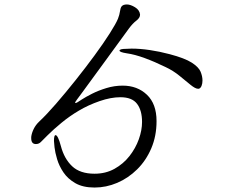

<svg xmlns="http://www.w3.org/2000/svg" viewBox="-20 -796 1040 861"><path d="M120 -182Q122 -199 131 -217.5Q140 -236 156 -251Q189 -282 231.5 -331Q274 -380 319 -436.5Q364 -493 404 -547.5Q444 -602 472 -646Q500 -690 509 -712Q516 -730 518 -745Q520 -760 525 -767Q532 -776 549 -776Q565 -776 585.5 -763.5Q606 -751 608 -731V-730Q608 -716 591.5 -703.5Q575 -691 558 -668Q507 -598 450.5 -520.5Q394 -443 347 -379Q334 -361 325.5 -350Q317 -339 317 -335Q317 -334 319 -334Q324 -334 347 -350Q364 -361 392.5 -375.5Q421 -390 457 -401Q493 -412 530 -412Q596 -412 639 -371Q682 -330 682 -253Q682 -186 658.5 -131Q635 -76 595 -36.5Q555 3 505.5 24Q456 45 404 45Q352 45 318 25.5Q284 6 264.5 -23Q245 -52 236 -82.5Q227 -113 224.5 -135.5Q222 -158 222 -164Q222 -190 229 -190Q240 -190 253 -141Q268 -84 303.5 -50.5Q339 -17 404 -17Q454 -17 493.5 -39Q533 -61 560.5 -96Q588 -131 602.5 -171.5Q617 -212 617 -249Q617 -301 594.5 -330.5Q572 -360 520 -360Q477 -360 426.5 -342.5Q376 -325 334 -300Q293 -276 256 -245.5Q219 -215 194 -190Q169 -165 163 -159Q154 -150 141 -150Q120 -150 120 -176ZM868 -398Q856 -398 834.5 -415.5Q813 -433 785 -456Q757 -479 723 -495Q674 -519 629 -535.5Q584 -552 548 -557Q516 -562 516 -569Q516 -577 546 -577Q552 -577 558 -577.5Q564 -578 570 -578Q608 -578 652 -571.5Q696 -565 741 -553Q809 -535 840 -515Q871 -495 879.5 -474.5Q888 -454 888 -435Q888 -422 884 -411.5Q880 -401 872 -398Z"/></svg>

Font: QiushuiShotai
Style: Regular
Weight: 600
Designer: Fontworks Inc.
Foundry: Fontworks Inc.
Version: Version 1.250